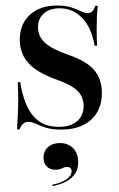

<svg xmlns="http://www.w3.org/2000/svg" viewBox="-20 -447 421 679"><path d="M196 11.3Q162.9 11.3 141.9 4.4Q121 -2.4 106.9 -9.3Q92.7 -16.1 80.6 -16.1Q58.9 -16.1 49.2 10.5H40.3Q41.9 -15.3 43.1 -41.5Q44.4 -67.7 44.4 -96.4Q44.4 -125 42.7 -156.5H51.6Q64.5 -75 97.6 -36.7Q130.6 1.6 187.9 1.6Q229 1.6 252.4 -18.1Q275.8 -37.9 275.8 -72.6Q275.8 -104 254.4 -125.4Q233.1 -146.8 180.6 -165.3Q112.1 -189.5 81 -223.4Q50 -257.3 50 -306.5Q50 -362.1 85.9 -394.8Q121.8 -427.4 181.5 -427.4Q211.3 -427.4 231.5 -421Q251.6 -414.5 265.3 -407.7Q279 -400.8 291.1 -400.8Q300 -400.8 306.5 -406.9Q312.9 -412.9 316.9 -426.6H325.8Q323.4 -406.5 322.6 -385.5Q321.8 -364.5 321.8 -340.3Q321.8 -316.1 323.4 -285.5H314.5Q304 -348.4 271 -383.1Q237.9 -417.7 191.1 -417.7Q155.6 -417.7 135.1 -399.6Q114.5 -381.5 114.5 -350.8Q114.5 -317.7 139.1 -295.6Q163.7 -273.4 221 -253.2Q283.9 -232.3 312.1 -200.4Q340.3 -168.5 340.3 -118.5Q340.3 -58.1 302 -23.4Q263.7 11.3 196 11.3ZM166.1 211.3 164.5 206.5Q196 200 214.5 187.5Q233.1 175 233.1 158.9Q233.1 143.5 217.7 143.5Q208.1 143.5 199.2 148.4Q190.3 153.2 175.8 153.2Q156.5 153.2 145.2 141.5Q133.9 129.8 133.9 110.5Q133.9 87.9 149.6 73.4Q165.3 58.9 191.9 58.9Q221 58.9 238.7 77.4Q256.5 96 256.5 126.6Q256.5 160.5 233.1 181.5Q209.7 202.4 166.1 211.3Z"/></svg>

Font: Playfair 144pt SemiCondensed SemiBold
Style: Regular
Weight: 600
Width: 4
Designer: Claus Eggers Sørensen
Foundry: Claus Eggers Sørensen
Version: Version 2.203